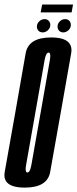

<svg xmlns="http://www.w3.org/2000/svg" viewBox="-50 -850 352 874"><path d="M62.5 4Q-4.5 4 -23 -26Q-33 -42 -28.5 -67.5Q-16 -139 19.5 -337.5Q54 -535.5 66.8 -607.5Q79.5 -679.5 183 -679.5Q249.5 -679.5 268 -649.5Q278.5 -633 274 -607.5Q261 -535 226.5 -337.5Q191 -139 178.5 -67.5Q166 4 62.5 4ZM75 -65Q87 -65 93 -100Q99 -135 135 -337.5Q171 -542 177 -576.5Q182 -605.5 174 -610Q172.5 -610.5 171 -610.5Q159 -610.5 153 -576.2Q147 -542 111 -337.5Q75 -135 69 -100Q63.5 -70 71.5 -65.5Q73 -65 75 -65ZM144.5 -702.5Q132.5 -702.5 125.2 -710Q118 -717.5 118 -729Q118 -743 128.8 -753Q139.5 -763 153 -763Q164 -763 171.5 -755.5Q179 -748 179 -736.5Q179 -722.5 168.2 -712.5Q157.5 -702.5 144.5 -702.5ZM238 -702.5Q226.5 -702.5 219.2 -710Q212 -717.5 212 -729Q212 -743 222.5 -753Q233 -763 246.5 -763Q258 -763 265.2 -755.5Q272.5 -748 272.5 -736.5Q272.5 -722.5 261.8 -712.5Q251 -702.5 238 -702.5ZM135 -793.5 142 -829.5H282.5L276 -793.5Z"/></svg>

Font: Anybody UltraCondensed Medium
Style: Italic
Weight: 500
Width: 1
Italic angle: -10°
Designer: Tyler Finck
Foundry: Etcetera Type Company
Version: Version 1.010; ttfautohint (v1.8.3) -l 8 -r 50 -G 200 -x 14 